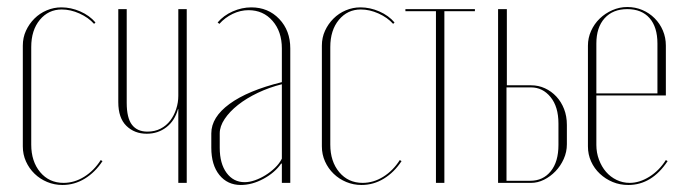

<svg xmlns="http://www.w3.org/2000/svg" viewBox="-20 -521 1962 547"><path d="M45 -391Q45 -414 54 -433.5Q63 -453 78 -468Q93 -483 113 -491.5Q133 -500 155 -500Q182 -500 208.5 -488.5Q235 -477 252 -457L248 -453Q232 -471 206.5 -482.5Q181 -494 156 -494Q118 -494 93.5 -464.5Q69 -435 69 -387V-109Q69 -61 94.5 -30.5Q120 0 161 0Q192 0 220 -17.5Q248 -35 267 -65L272 -62Q251 -30 221.5 -12Q192 6 158 6Q135 6 114.5 -2.5Q94 -11 78.5 -26Q63 -41 54 -61Q45 -81 45 -104Z M487 -210Q478 -177 454 -158.5Q430 -140 398 -140Q363 -140 340 -162.5Q317 -185 317 -230V-495H341V-228Q341 -185 356 -165.5Q371 -146 400 -146Q421 -146 437.5 -154.5Q454 -163 465 -177.5Q476 -192 482 -210.5Q488 -229 488 -248V-495H512V0H488V-210Z M582 -141Q582 -187 634 -225Q686 -263 783 -287V-383Q783 -431 756.5 -461.5Q730 -492 688 -492Q665 -492 643 -481.5Q621 -471 605 -453L600 -457Q617 -477 643 -488.5Q669 -500 696 -500Q744 -500 775.5 -467Q807 -434 807 -383V0H783V-55H781Q763 -29 730.5 -11.5Q698 6 666 6Q628 6 605 -22.5Q582 -51 582 -100ZM677 -2Q691 -2 706.5 -7.5Q722 -13 736.5 -22Q751 -31 763.5 -43Q776 -55 783 -69V-281Q747 -272 714.5 -256.5Q682 -241 658 -222Q634 -203 620 -182Q606 -161 606 -141V-100Q606 -55 625.5 -28.5Q645 -2 677 -2Z M897 -391Q897 -414 906 -433.5Q915 -453 930 -468Q945 -483 965 -491.5Q985 -500 1007 -500Q1034 -500 1060.5 -488.5Q1087 -477 1104 -457L1100 -453Q1084 -471 1058.5 -482.5Q1033 -494 1008 -494Q970 -494 945.5 -464.5Q921 -435 921 -387V-109Q921 -61 946.5 -30.5Q972 0 1013 0Q1044 0 1072 -17.5Q1100 -35 1119 -65L1124 -62Q1103 -30 1073.5 -12Q1044 6 1010 6Q987 6 966.5 -2.5Q946 -11 930.5 -26Q915 -41 906 -61Q897 -81 897 -104Z M1333 -489H1246V0H1222V-489H1135V-495H1333Z M1493 -278Q1514 -278 1532.5 -269.5Q1551 -261 1565 -246Q1579 -231 1587 -210.5Q1595 -190 1595 -165V-110Q1595 -88 1586 -68Q1577 -48 1562.5 -33Q1548 -18 1530 -9Q1512 0 1493 0H1399V-495H1424V-278ZM1571 -169Q1571 -217 1548.5 -244.5Q1526 -272 1493 -272H1423V-6H1491Q1527 -6 1549 -33Q1571 -60 1571 -108Z M1655 -391Q1655 -413 1664 -433Q1673 -453 1688.5 -468Q1704 -483 1724.5 -492Q1745 -501 1767 -501Q1790 -501 1810 -492.5Q1830 -484 1845 -469Q1860 -454 1868.5 -434Q1877 -414 1877 -391V-249H1679V-108Q1679 -86 1686.5 -66Q1694 -46 1706.5 -31.5Q1719 -17 1736.5 -8.5Q1754 0 1774 0Q1802 0 1830 -17.5Q1858 -35 1877 -65L1882 -62Q1837 6 1770 6Q1746 6 1725.5 -2.5Q1705 -11 1689 -26Q1673 -41 1664 -61Q1655 -81 1655 -104ZM1853 -255V-397Q1853 -444 1830.5 -469.5Q1808 -495 1767 -495Q1726 -495 1702.5 -469Q1679 -443 1679 -397V-255Z"/></svg>

Font: Moniqa Thin Display
Style: Regular
Weight: 100
Designer: Rajesh Rajput
Foundry: Rajesh Rajput
Version: Version 1.000